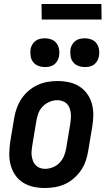

<svg xmlns="http://www.w3.org/2000/svg" viewBox="-20 -934 540 962"><path d="M206 8Q176 8 147.5 2Q119 -4 95.5 -19Q72 -34 56.5 -56.5Q41 -79 33.5 -106.5Q26 -134 26.5 -163.5Q27 -193 31 -222L51 -342Q55 -367 64 -392Q73 -417 87.5 -439Q102 -461 123 -479Q144 -497 168 -508Q192 -519 217 -523.5Q242 -528 267 -528Q297 -528 325.5 -522Q354 -516 377.5 -501Q401 -486 417 -463.5Q433 -441 440.5 -413.5Q448 -386 447.5 -356.5Q447 -327 442 -298L422 -178Q418 -153 409.5 -128Q401 -103 386 -81Q371 -59 350.5 -41Q330 -23 306 -12Q282 -1 256.5 3.5Q231 8 206 8ZM206 -88Q225 -88 245 -96Q265 -104 279.5 -119.5Q294 -135 301.5 -154.5Q309 -174 312 -193L332 -313Q334 -327 335 -340.5Q336 -354 334.5 -367.5Q333 -381 328.5 -393Q324 -405 315 -414Q306 -423 293.5 -427.5Q281 -432 267 -432Q248 -432 228.5 -424Q209 -416 194 -400.5Q179 -385 172 -365.5Q165 -346 162 -327L142 -207Q140 -193 138.5 -179.5Q137 -166 139 -152.5Q141 -139 145.5 -127Q150 -115 159 -106Q168 -97 180 -92.5Q192 -88 206 -88ZM405 -598Q388 -598 372 -604Q356 -610 346 -623Q336 -636 333.5 -653Q331 -670 333 -687Q335 -699 341.5 -710.5Q348 -722 358.5 -729.5Q369 -737 381 -739.5Q393 -742 405 -742Q422 -742 438 -736Q454 -730 463.5 -717Q473 -704 476 -687Q479 -670 476 -653Q474 -641 467.5 -629.5Q461 -618 451 -610.5Q441 -603 429 -600.5Q417 -598 405 -598ZM205 -598Q188 -598 172 -604Q156 -610 146 -623Q136 -636 133.5 -653Q131 -670 133 -687Q135 -699 141.5 -710.5Q148 -722 158.5 -729.5Q169 -737 181 -739.5Q193 -742 205 -742Q222 -742 238 -736Q254 -730 263.5 -717Q273 -704 276 -687Q279 -670 276 -653Q274 -641 267.5 -629.5Q261 -618 251 -610.5Q241 -603 229 -600.5Q217 -598 205 -598ZM489 -836H189L188 -914H488Z"/></svg>

Font: Iosevka Term Curly
Style: Bold Italic
Weight: 700
Italic angle: -9°
Designer: Belleve Invis
Foundry: Belleve Invis
Version: Version 32.3.0